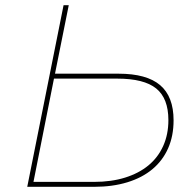

<svg xmlns="http://www.w3.org/2000/svg" viewBox="-20 -720 746 740"><path d="M437 -436Q545 -436 597 -392Q649 -348 649 -256Q649 -196 628 -148.5Q607 -101 567.5 -68Q528 -35 471 -17.5Q414 0 343 0H85L225 -700H245L192 -436ZM343 -19Q409 -19 462 -35.5Q515 -52 552 -82.5Q589 -113 609 -157.5Q629 -202 629 -257Q629 -341 582 -379Q535 -417 432 -417H188L109 -19Z"/></svg>

Font: Argentum Sans Thin
Style: Italic
Weight: 100
Italic angle: -11°
Designer: Julieta Ulanovsky (font), Cristiano Sobral (main changes and remaster)
Foundry: Julieta Ulanovsky (font), Cristiano Sobral (main changes and remaster)
Version: Version 2.007;June 15, 2022;FontCreator 14.0.0.2814 64-bit; 